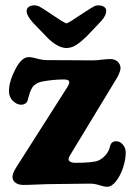

<svg xmlns="http://www.w3.org/2000/svg" viewBox="-20 -692 506 721"><path d="M283.2 -636.7Q327.1 -666 337.4 -669.9Q343.8 -671.9 349.6 -671.9Q362.8 -671.9 370.8 -666.3Q378.9 -660.6 378.9 -650.9Q378.9 -634.3 360.8 -613.8L305.2 -555.2Q280.8 -531.7 263.9 -521.7Q247.1 -511.7 229.5 -511.7Q199.7 -511.7 162.6 -545.9L105 -605.5Q80.1 -632.8 80.1 -650.9Q80.1 -660.6 88.1 -666.3Q96.2 -671.9 109.4 -671.9Q119.1 -671.9 129.9 -666.3Q140.6 -660.6 168.5 -641.6Q173.3 -638.7 175.8 -636.7Q217.8 -607.9 229.5 -604Q241.2 -607.9 283.2 -636.7ZM157.7 -0.5Q147.9 -0.5 117.9 1Q87.9 2.4 67.4 2.4Q49.3 2.4 38.1 -5.9Q26.9 -14.2 26.9 -27.8Q26.9 -42 42.5 -65.9L231.9 -363.3Q240.2 -376 240.2 -383.3Q240.2 -393.6 220.2 -393.6Q176.8 -393.6 133.8 -384.8Q124.5 -382.3 117.2 -377.9Q109.9 -373.5 105.5 -368.9Q101.1 -364.3 97.2 -356.2Q93.3 -348.1 91.8 -343.5Q90.3 -338.9 87.6 -329.1Q85 -319.3 84 -315.9Q82 -307.6 75 -303.2Q67.9 -298.8 59.6 -298.8Q43 -298.8 28.3 -313.2Q13.7 -327.6 13.7 -350.1Q13.7 -385.3 37.4 -431.4Q61 -477.5 87.4 -477.5Q100.1 -477.5 119.6 -471.9Q139.2 -466.3 155.8 -466.3Q179.7 -466.3 249.8 -465.8Q319.8 -465.3 328.6 -465.3Q342.8 -465.3 361.8 -467.8Q380.9 -470.2 394 -470.2Q411.6 -470.2 422.1 -460.2Q432.6 -450.2 432.6 -435.1Q432.6 -425.8 420.9 -402.3L242.7 -108.4Q237.3 -99.1 237.3 -94.2Q237.3 -88.4 244.4 -84.5Q251.5 -80.6 261.2 -80.6Q331.1 -80.6 350.1 -89.4Q365.7 -96.7 377.7 -111.1Q389.6 -125.5 393.1 -142.1Q397.5 -161.6 416.5 -161.6Q430.2 -161.6 441.2 -149.2Q452.1 -136.7 452.1 -119.1Q452.1 -92.3 442.1 -62.3Q432.1 -32.2 415.8 -11.5Q399.4 9.3 383.3 9.3Q370.6 9.3 353 3.4Q335.4 -2.4 318.8 -2.4Q300.3 -2.4 240 -1.5Q179.7 -0.5 157.7 -0.5Z"/></svg>

Font: Cooper*
Style: Bold
Weight: 700
Designer: Owen Earl
Foundry: indestructible type*
Version: Version 0.001